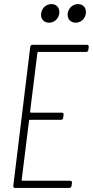

<svg xmlns="http://www.w3.org/2000/svg" viewBox="-20 -919 454 939"><path d="M220 -808C246 -808 266 -827 270 -853C273 -880 257 -899 232 -899C205 -899 185 -880 181 -853C178 -827 194 -808 220 -808ZM350 -808C376 -808 396 -827 400 -853C403 -880 387 -899 362 -899C336 -899 315 -880 311 -853C308 -827 325 -808 350 -808ZM412 -675 414 -690C414 -696 411 -700 405 -700H139C133 -700 129 -696 128 -690L45 -10C44 -4 48 0 53 0H319C325 0 329 -4 330 -10L332 -25C333 -31 329 -35 323 -35H90C88 -35 86 -37 86 -39L122 -329C122 -331 124 -333 126 -333H279C284 -333 289 -337 289 -343L291 -358C292 -364 289 -368 283 -368H131C129 -368 127 -370 127 -372L163 -661C163 -663 165 -665 167 -665H401C407 -665 411 -669 412 -675Z"/></svg>

Font: Barlow Condensed ExtraLight
Style: Italic
Weight: 275
Width: 3
Italic angle: -7°
Designer: Jeremy Tribby
Foundry: Tribby Type
Version: Version 1.422;hotconv 1.0.109;makeotfexe 2.5.65596